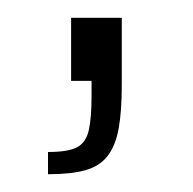

<svg xmlns="http://www.w3.org/2000/svg" viewBox="-20 -91 217 216"><path d="M34 105V80Q57 80 67 74.5Q77 69 80 55Q83 41 83 17V0H60V-71H117V5Q117 34 113.5 53.5Q110 73 101 84.5Q92 96 76 100.5Q60 105 34 105Z"/></svg>

Font: Saira SemiCondensed ExtraLight
Style: Regular
Weight: 250
Width: 4
Designer: Hector Gatti with collaboration of the Omnibus-Type team
Foundry: Omnibus-Type
Version: Version 1.101